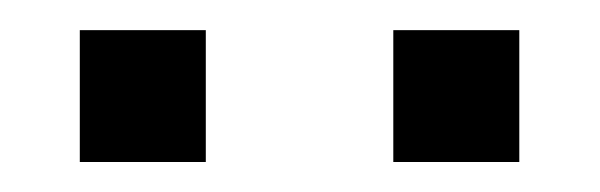

<svg xmlns="http://www.w3.org/2000/svg" viewBox="-20 -608 400 128"><path d="M242.2 -587.9H326.2V-500H242.2ZM33.2 -587.9H117.2V-500H33.2Z"/></svg>

Font: Overused Grotesk
Style: Regular
Weight: 400
Version: Version 0.002